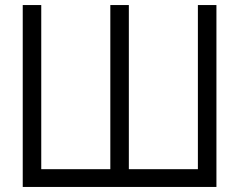

<svg xmlns="http://www.w3.org/2000/svg" viewBox="-20 -740 946 760"><path d="M70 0V-720H143.3V-70.3H416.7V-720H490V-70.3H763.3V-720H836.7V0Z"/></svg>

Font: Hauora
Style: Regular
Weight: 400
Designer: Wayne Shih
Foundry: WCYS
Version: Version 1.001